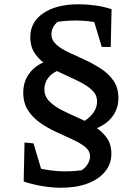

<svg xmlns="http://www.w3.org/2000/svg" viewBox="-20 -681 652 900"><path d="M266 199Q224 199 179 191.5Q134 184 91 170L132 100Q247 133 363 117Q381 105 391.5 87.5Q402 70 402 52Q402 26 379.5 8Q357 -10 321.5 -26.5Q286 -43 245.5 -61.5Q205 -80 169.5 -104.5Q134 -129 111.5 -163.5Q89 -198 89 -247Q89 -303 122.5 -343.5Q156 -384 217 -400L259 -352Q226 -342 207 -317.5Q188 -293 188 -263Q188 -230 211 -206.5Q234 -183 269.5 -165Q305 -147 345 -129.5Q385 -112 421 -89.5Q457 -67 479.5 -36.5Q502 -6 502 40Q502 87 473 123Q444 159 391 179Q338 199 266 199ZM191 172 91 167 95 -13 137 -9ZM345 -57 330 -95Q375 -106 405 -137.5Q435 -169 435 -205Q435 -236 412.5 -257.5Q390 -279 354.5 -297Q319 -315 278.5 -333Q238 -351 202.5 -374Q167 -397 144.5 -429Q122 -461 122 -507Q122 -578 183.5 -619.5Q245 -661 349 -661Q387 -661 426.5 -655.5Q466 -650 503 -638L478 -565Q422 -581 365 -584Q308 -587 251 -579Q237 -568 229 -553Q221 -538 221 -521Q221 -493 243.5 -472.5Q266 -452 302 -435.5Q338 -419 378 -400.5Q418 -382 454 -358.5Q490 -335 512.5 -302Q535 -269 535 -221Q535 -177 512 -142Q489 -107 446 -85.5Q403 -64 345 -57ZM457 -461 403 -640 503 -638 499 -461Z"/></svg>

Font: Piazzolla 24pt SemiBold
Style: Regular
Weight: 600
Designer: Juan Pablo del Peral
Foundry: Huerta Tipografica
Version: Version 2.005